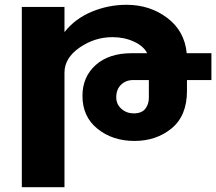

<svg xmlns="http://www.w3.org/2000/svg" viewBox="-20 -570 902 801"><path d="M862 -348V-236H760V-191Q760 -87 696 -34.5Q632 18 541 18Q450 18 387 -32.5Q324 -83 324 -170Q324 -249 379 -298.5Q434 -348 529 -348H594Q579 -378 538.5 -396.5Q498 -415 449 -415Q375 -415 312 -371.5Q249 -328 249 -267V211H71V-541H249V-436Q293 -492 362.5 -521Q432 -550 508 -550Q605 -550 677.5 -495.5Q750 -441 759 -348ZM601 -162V-236H535Q505 -236 485 -216.5Q465 -197 465 -164Q465 -135 486.5 -116Q508 -97 538 -97Q571 -97 586 -116Q601 -135 601 -162Z"/></svg>

Font: Montserrat arm
Style: Bold
Weight: 700
Designer: Julieta Ulanovsky
Foundry: Julieta Ulanovsky
Version: Version 6.000;PS 006.000;hotconv 1.0.88;makeotf.lib2.5.64775